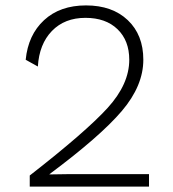

<svg xmlns="http://www.w3.org/2000/svg" viewBox="-20 -690 640 710"><path d="M90 0V-41Q298 -203 378 -291Q458 -379 458 -469Q458 -540 414.5 -582Q371 -624 296 -624Q219 -624 172 -575.5Q125 -527 120 -444L75 -469Q84 -561 143 -615.5Q202 -670 298 -670Q395 -670 452.5 -615.5Q510 -561 510 -469Q510 -373 430.5 -279.5Q351 -186 163 -46V-45L229 -46H531V0Z"/></svg>

Font: Elaine Sans Light
Style: Regular
Weight: 300
Designer: Wei Huang
Foundry: Wei Huang
Version: Version 2.001;December 24, 2019;FontCreator 12.0.0.2547 64-b